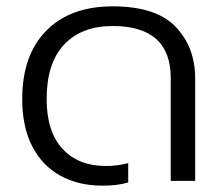

<svg xmlns="http://www.w3.org/2000/svg" viewBox="-20 -570 705 605"><path d="M50 -258Q50 -396 125.5 -473Q201 -550 335 -550Q472 -550 533.5 -485.5Q595 -421 595 -323V0H518V-324Q518 -488 335 -488Q237 -488 182 -429.5Q127 -371 127 -258Q127 -155 177 -101Q227 -47 313 -47Q350 -47 384 -56V5Q351 15 302 15Q227 15 170 -16.5Q113 -48 81.5 -109Q50 -170 50 -258Z"/></svg>

Font: Prompt Light
Style: Regular
Weight: 300
Designer: Katatrad Team
Foundry: CadsonDemak
Version: Version 1.001